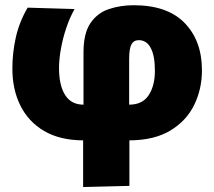

<svg xmlns="http://www.w3.org/2000/svg" viewBox="-20 -536 838 753"><path d="M306 197.5V14.5Q215 14 153.2 -22.2Q91.5 -58.5 60 -121.8Q28.5 -185 28.5 -267.5Q28.5 -329 42.2 -390Q56 -451 88.5 -506L272.5 -500.5Q253.5 -467 239.8 -426Q226 -385 218.8 -344Q211.5 -303 211.5 -269Q211.5 -201 235.5 -163.2Q259.5 -125.5 307.5 -125.5V-331Q307.5 -405 334.5 -445Q361.5 -485 406.5 -500.2Q451.5 -515.5 504.5 -515.5Q636.5 -515.5 704.2 -445.8Q772 -376 772 -260.5Q772 -186.5 741.5 -124.2Q711 -62 648 -24Q585 14 487.5 14.5V193ZM486.5 -304V-125.5Q538.5 -125.5 563 -162.5Q587.5 -199.5 587.5 -259Q587.5 -317 571.2 -347.8Q555 -378.5 524.5 -378.5Q504.5 -378.5 495.5 -362Q486.5 -345.5 486.5 -304Z"/></svg>

Font: Heraclito ExtraBold
Style: Regular
Weight: 800
Designer: Kostas Bartsokas (font) & Cristiano Sobral (main changes)
Foundry: Kostas Bartsokas (font) & Cristiano Sobral (main changes)
Version: Version 1.00;July 8, 2020;FontCreator 13.0.0.2655 64-bit